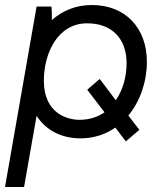

<svg xmlns="http://www.w3.org/2000/svg" viewBox="-20 -546 671 766"><path d="M482 18 536 -28 492 -85C540 -143 566 -222 566 -299C566 -434 481 -526 346 -526C284 -526 230 -504 187 -466C187 -487 187 -508 185 -520H126L0 200H76L126 -84C162 -28 223 6 301 6C355 6 401 -10 440 -37ZM297 -68C252 -68 155 -91 155 -224C155 -332 209 -453 328 -453C425 -453 485 -393 485 -294C485 -241 471 -188 442 -146L378 -231L328 -188L397 -98C370 -79 336 -68 297 -68Z"/></svg>

Font: Fixel Text 20240404
Style: Italic
Weight: 400
Width: 4
Italic angle: -10°
Designer: AlfaBravo + MacPaw
Foundry: Kyrylo Tkachov, Marchela Mozhyna, Serhii Makarenko, Maria Weinstein, Zakhar Kryvoshyya
Version: Version 1.211;Glyphs 3.2 (3225)